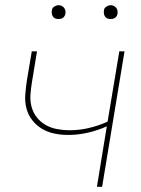

<svg xmlns="http://www.w3.org/2000/svg" viewBox="-20 -717 540 737"><path d="M352 0 390 -232Q354 -216 316.5 -207.5Q279 -199 241 -199Q214 -199 188 -204.5Q162 -210 140.5 -223Q119 -236 103.5 -256Q88 -276 81.5 -301Q75 -326 77 -353Q79 -380 83 -407L102 -520H122L103 -404Q99 -380 97 -355Q95 -330 101 -307.5Q107 -285 121 -267Q135 -249 155 -237.5Q175 -226 199 -221.5Q223 -217 247 -217Q284 -217 320.5 -225.5Q357 -234 393 -250L438 -520H458L372 0ZM404 -644Q398 -644 392.5 -646Q387 -648 383.5 -653Q380 -658 379 -664Q378 -670 379 -676Q379 -681 381.5 -685Q384 -689 388 -691.5Q392 -694 396 -695.5Q400 -697 405 -697Q411 -697 416.5 -694.5Q422 -692 426 -687Q430 -682 431 -676Q432 -670 431 -664Q430 -659 427.5 -655Q425 -651 421.5 -648.5Q418 -646 413.5 -645Q409 -644 404 -644ZM204 -644Q198 -644 192.5 -646Q187 -648 183.5 -653Q180 -658 179 -664Q178 -670 179 -676Q179 -681 181.5 -685Q184 -689 188 -691.5Q192 -694 196 -695.5Q200 -697 205 -697Q211 -697 216.5 -694.5Q222 -692 226 -687Q230 -682 231 -676Q232 -670 231 -664Q230 -659 227.5 -655Q225 -651 221.5 -648.5Q218 -646 213.5 -645Q209 -644 204 -644Z"/></svg>

Font: Iosevka SS18 Thin
Style: Italic
Weight: 100
Italic angle: -9°
Monospace: yes
Designer: Belleve Invis
Foundry: Belleve Invis
Version: Version 25.1.1; ttfautohint (v1.8.4)